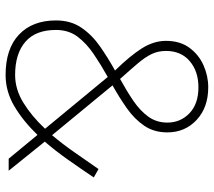

<svg xmlns="http://www.w3.org/2000/svg" viewBox="-59 -694 764 686"><g transform="rotate(90 323.0 -351.0)"><path d="M248 11Q154 11 103.5 -37Q53 -85 53 -169Q53 -222 79 -260Q105 -298 146 -326.5Q187 -355 232 -380Q180 -433 153 -475.5Q126 -518 126 -562Q126 -612 150.5 -645.5Q175 -679 213 -696Q251 -713 292 -713Q364 -713 408.5 -671.5Q453 -630 453 -567Q453 -519 429 -484Q405 -449 366.5 -422Q328 -395 285 -371L463 -155Q495 -193 524.5 -235.5Q554 -278 584 -321L614 -304Q583 -258 551 -212.5Q519 -167 486 -129L590 0H547L462 -103Q413 -52 360 -20.5Q307 11 248 11ZM248 -23Q299 -23 347 -52.5Q395 -82 440 -130L255 -354Q212 -330 173.5 -304Q135 -278 111 -246Q87 -214 87 -169Q87 -96 129.5 -59.5Q172 -23 248 -23ZM262 -398Q304 -421 339.5 -445Q375 -469 396.5 -498.5Q418 -528 418 -567Q418 -614 384.5 -646Q351 -678 292 -678Q235 -678 198.5 -647Q162 -616 162 -562Q162 -534 173 -511Q184 -488 206 -462Q228 -436 262 -398Z"/></g></svg>

Font: Zen Kaku Gothic New Light
Style: Regular
Weight: 300
Designer: Yoshimichi Ohira
Foundry: Positype
Version: Version 1.002